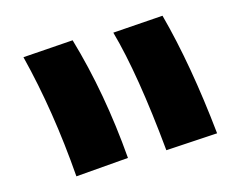

<svg xmlns="http://www.w3.org/2000/svg" viewBox="-20 -853 305 244"><path d="M9.8 -780.3 72.3 -801.8Q113.3 -734.4 142.6 -652.3L77.1 -628.9Q47.9 -711.9 9.8 -780.3ZM124 -811.5 186.5 -833Q222.7 -770.5 255.9 -683.6L191.4 -662.1Q155.3 -758.8 124 -811.5Z"/></svg>

Font: GenEi M Gothic v2 Medium
Style: Regular
Weight: 500
Version: Version 2.0